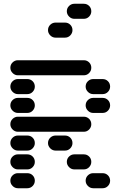

<svg xmlns="http://www.w3.org/2000/svg" viewBox="-20 -1010 640 1020"><path d="M435 -50Q435 -34 447 -22Q459 -10 475 -10H525Q542 -10 553.5 -22Q565 -34 565 -50Q565 -67 553.5 -78.5Q542 -90 525 -90H475Q459 -90 447 -78.5Q435 -67 435 -50ZM35 -50Q35 -34 47 -22Q59 -10 75 -10H125Q142 -10 153.5 -22Q165 -34 165 -50Q165 -67 153.5 -78.5Q142 -90 125 -90H75Q59 -90 47 -78.5Q35 -67 35 -50ZM335 -150Q335 -134 347 -122Q359 -110 375 -110H425Q442 -110 453.5 -122Q465 -134 465 -150Q465 -167 453.5 -178.5Q442 -190 425 -190H375Q359 -190 347 -178.5Q335 -167 335 -150ZM35 -150Q35 -134 47 -122Q59 -110 75 -110H125Q142 -110 153.5 -122Q165 -134 165 -150Q165 -167 153.5 -178.5Q142 -190 125 -190H75Q59 -190 47 -178.5Q35 -167 35 -150ZM235 -250Q235 -234 247 -222Q259 -210 275 -210H325Q342 -210 353.5 -222Q365 -234 365 -250Q365 -267 353.5 -278.5Q342 -290 325 -290H275Q259 -290 247 -278.5Q235 -267 235 -250ZM35 -250Q35 -234 47 -222Q59 -210 75 -210H125Q142 -210 153.5 -222Q165 -234 165 -250Q165 -267 153.5 -278.5Q142 -290 125 -290H75Q59 -290 47 -278.5Q35 -267 35 -250ZM35 -350Q35 -334 47 -322Q59 -310 75 -310H425Q442 -310 453.5 -322Q465 -334 465 -350Q465 -367 453.5 -378.5Q442 -390 425 -390H75Q59 -390 47 -378.5Q35 -367 35 -350ZM435 -450Q435 -434 447 -422Q459 -410 475 -410H525Q542 -410 553.5 -422Q565 -434 565 -450Q565 -467 553.5 -478.5Q542 -490 525 -490H475Q459 -490 447 -478.5Q435 -467 435 -450ZM35 -450Q35 -434 47 -422Q59 -410 75 -410H125Q142 -410 153.5 -422Q165 -434 165 -450Q165 -467 153.5 -478.5Q142 -490 125 -490H75Q59 -490 47 -478.5Q35 -467 35 -450ZM435 -550Q435 -534 447 -522Q459 -510 475 -510H525Q542 -510 553.5 -522Q565 -534 565 -550Q565 -567 553.5 -578.5Q542 -590 525 -590H475Q459 -590 447 -578.5Q435 -567 435 -550ZM35 -550Q35 -534 47 -522Q59 -510 75 -510H125Q142 -510 153.5 -522Q165 -534 165 -550Q165 -567 153.5 -578.5Q142 -590 125 -590H75Q59 -590 47 -578.5Q35 -567 35 -550ZM35 -650Q35 -634 47 -622Q59 -610 75 -610H425Q442 -610 453.5 -622Q465 -634 465 -650Q465 -667 453.5 -678.5Q442 -690 425 -690H75Q59 -690 47 -678.5Q35 -667 35 -650ZM235 -850Q235 -834 247 -822Q259 -810 275 -810H325Q342 -810 353.5 -822Q365 -834 365 -850Q365 -867 353.5 -878.5Q342 -890 325 -890H275Q259 -890 247 -878.5Q235 -867 235 -850ZM335 -950Q335 -934 347 -922Q359 -910 375 -910H425Q442 -910 453.5 -922Q465 -934 465 -950Q465 -967 453.5 -978.5Q442 -990 425 -990H375Q359 -990 347 -978.5Q335 -967 335 -950Z"/></svg>

Font: Matrix Sans Raster
Style: Regular
Weight: 400
Designer: Brad Neil
Version: Version 1.100